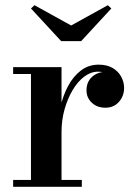

<svg xmlns="http://www.w3.org/2000/svg" viewBox="-20 -718 518 738"><path d="M201.5 -210.5Q201.5 -257.5 211.5 -303.5Q221.5 -349.5 241.5 -387Q261.5 -424.5 291 -447Q320.5 -469.5 359.5 -469.5Q391.5 -469.5 413.2 -456.5Q435 -443.5 446 -423Q457 -402.5 457 -380Q457 -349 437.2 -326.5Q417.5 -304 385 -304Q353 -304 332.8 -323.2Q312.5 -342.5 312.5 -370.5Q312.5 -403 333.5 -422.2Q354.5 -441.5 385 -441.5Q405 -441.5 421.2 -433Q437.5 -424.5 446.8 -410.5Q456 -396.5 456 -380H429.5Q429.5 -397.5 420 -411.5Q410.5 -425.5 393.8 -434Q377 -442.5 356.5 -442.5Q329.5 -442.5 304.2 -423.8Q279 -405 259.5 -372.2Q240 -339.5 228.2 -298Q216.5 -256.5 216.5 -210.5ZM216.5 -460V-26.5H294.5V0H30.5V-26.5H99V-433.5H30.5V-460ZM215 -560 99 -685.5 112.5 -698 253.5 -620 394.5 -698 408 -685.5 292 -560Z"/></svg>

Font: Bodoni Moda 9pt SemiBold
Style: Regular
Weight: 600
Designer: Owen Earl
Foundry: indestructible type
Version: Version 2.005